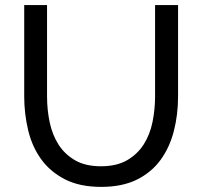

<svg xmlns="http://www.w3.org/2000/svg" viewBox="-20 -730 795 755"><path d="M75.2 -351.1V-710H165V-351.1Q165 -297.9 175.5 -248.5Q186 -199.2 210.4 -161.1Q234.9 -123 275.4 -99.6Q315.9 -76.2 377 -76.2Q439 -76.2 480 -100.1Q521 -124 545.4 -162.6Q569.8 -201.2 579.8 -250.5Q589.8 -299.8 589.8 -351.1V-710H680.2V-351.1Q680.2 -279.3 663.6 -214.6Q647 -149.9 611.1 -100.8Q575.2 -51.8 517.6 -23.4Q460 4.9 377.9 4.9Q293 4.9 234.9 -25.1Q176.8 -55.2 141.4 -104.5Q106 -153.8 90.6 -218.5Q75.2 -283.2 75.2 -351.1Z"/></svg>

Font: Raleway Medium
Style: Regular
Weight: 500
Designer: Matt McInerney, Pablo Impallari, Rodrigo Fuenzalida
Foundry: Matt McInerney, Pablo Impallari, Rodrigo Fuenzalida
Version: Version 3.000g; ttfautohint (v1.5) -l 8 -r 28 -G 28 -x 14 -D